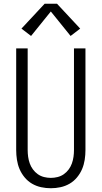

<svg xmlns="http://www.w3.org/2000/svg" viewBox="-20 -992 540 1020"><path d="M250 8Q224 8 198.5 2.5Q173 -3 150.5 -16Q128 -29 111 -49.5Q94 -70 84 -93.5Q74 -117 70 -143Q66 -169 66 -195V-735H127V-195Q127 -177 129.5 -159Q132 -141 138 -124Q144 -107 155 -92Q166 -77 181 -66.5Q196 -56 214 -51.5Q232 -47 250 -47Q268 -47 286 -51.5Q304 -56 319 -66.5Q334 -77 345 -92Q356 -107 362 -124Q368 -141 370.5 -159Q373 -177 373 -195V-735H434V-195Q434 -169 430 -143Q426 -117 416 -93.5Q406 -70 389 -49.5Q372 -29 349.5 -16Q327 -3 301.5 2.5Q276 8 250 8ZM145 -801 94 -840 217 -972H283L406 -840L355 -801L250 -931Z"/></svg>

Font: Iosevka SS04 Light
Style: Regular
Weight: 300
Monospace: yes
Designer: Belleve Invis
Foundry: Belleve Invis
Version: Version 19.0.0; ttfautohint (v1.8.4)